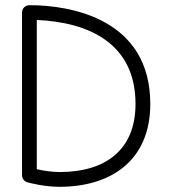

<svg xmlns="http://www.w3.org/2000/svg" viewBox="-20 -701 660 741"><path d="M210 20C403 20 560 -77 560 -300C560 -626 257 -681 94 -681C78 -681 65 -669 65 -653V-25C65 -12 74 0 87 3C95 5 151 20 210 20ZM122 -624C325 -615 503 -532 503 -300C503 -123 388 -37 210 -37C178 -37 144 -43 122 -48Z"/></svg>

Font: Comic Neue
Style: Normal
Weight: 400
Designer: Craig Rozynski
Foundry: Craig Rozynski
Version: Version 2.003